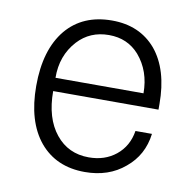

<svg xmlns="http://www.w3.org/2000/svg" viewBox="-66 -599 692 682"><g transform="rotate(10 279.5 -257.5)"><path d="M122.1 -295.9Q121.1 -376 170.9 -430.7Q214.8 -478.5 283.2 -478.5Q350.6 -478.5 392.6 -430.7Q439.5 -376 439.5 -295.9ZM122.1 -248H502V-267.6Q502 -392.6 443.4 -462.9Q384.8 -531.2 285.2 -531.2Q179.7 -531.2 120.1 -460Q59.6 -386.7 59.6 -255.9Q59.6 -127.9 119.1 -55.7Q178.7 15.6 282.2 15.6Q368.2 15.6 425.8 -33.2Q484.4 -81.1 494.1 -159.2H434.6Q425.8 -103.5 384.8 -70.3Q344.7 -38.1 287.1 -38.1Q212.9 -38.1 168 -93.8Q122.1 -150.4 122.1 -248Z"/></g></svg>

Font: Dotum
Style: Regular
Weight: 400
Version: Version 2.21